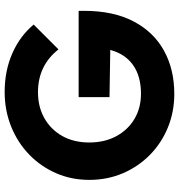

<svg xmlns="http://www.w3.org/2000/svg" viewBox="8 -765 768 824"><g transform="rotate(-90 392.0 -353.0)"><path d="M401 11Q323.5 11 256.2 -16.8Q189 -44.5 138.8 -94.2Q88.5 -144 60.2 -210.2Q32 -276.5 32 -353.5Q32 -431 61 -497Q90 -563 141.5 -612.5Q193 -662 261.8 -689.5Q330.5 -717 409.5 -717Q500.5 -717 575.2 -684Q650 -651 698.5 -592.5L592 -486Q558 -529.5 512 -551.8Q466 -574 408 -574Q345.5 -574 296.8 -546.5Q248 -519 220.2 -469.5Q192.5 -420 192.5 -354Q192.5 -288 219.5 -238Q246.5 -188 293.5 -160Q340.5 -132 401.5 -132Q463.5 -132 507.2 -155.2Q551 -178.5 574.2 -223.2Q597.5 -268 597.5 -331.5L702 -262L387 -267V-399.5H757.5V-376.5Q757.5 -250 712 -163.5Q666.5 -77 586.2 -33Q506 11 401 11Z"/></g></svg>

Font: Marine Company Thin
Style: Regular
Weight: 100
Designer: Rodrigo Fuenzalida
Foundry: fragTYPE
Version: Version 1.000